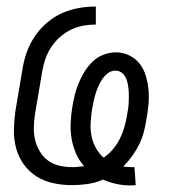

<svg xmlns="http://www.w3.org/2000/svg" viewBox="-20 -558 540 587"><path d="M380 9Q358 9 336.5 4.5Q315 0 295 -9Q272 1 248 4.5Q224 8 200 8Q171 8 143 2Q115 -4 92 -18.5Q69 -33 53 -55Q37 -77 29.5 -104Q22 -131 22.5 -160Q23 -189 27 -218L49 -348Q53 -374 62 -399Q71 -424 86.5 -447Q102 -470 123.5 -488.5Q145 -507 170 -518Q195 -529 221 -533.5Q247 -538 273 -538V-483Q254 -483 234.5 -479.5Q215 -476 196.5 -467Q178 -458 162.5 -444Q147 -430 136 -413Q125 -396 118.5 -377Q112 -358 109 -339L87 -209Q84 -189 83.5 -168.5Q83 -148 87.5 -129.5Q92 -111 102 -94.5Q112 -78 127 -67Q142 -56 161.5 -51.5Q181 -47 201 -47Q210 -47 219 -48Q228 -49 237 -50Q222 -67 212.5 -88.5Q203 -110 199 -133.5Q195 -157 196 -181.5Q197 -206 201 -230Q204 -249 208.5 -267.5Q213 -286 220.5 -304Q228 -322 238.5 -339Q249 -356 263.5 -370Q278 -384 297 -391Q316 -398 334 -398Q356 -398 375.5 -388.5Q395 -379 407.5 -362.5Q420 -346 426 -325.5Q432 -305 434 -283.5Q436 -262 434 -239.5Q432 -217 428 -195Q425 -175 420 -155.5Q415 -136 406 -117.5Q397 -99 384.5 -81.5Q372 -64 357 -49Q363 -48 369 -47.5Q375 -47 381 -47Q384 -47 386.5 -47Q389 -47 391 -47L395 8Q391 8 387.5 8.5Q384 9 380 9ZM297 -76Q313 -87 325.5 -102Q338 -117 346.5 -134Q355 -151 360 -168.5Q365 -186 368 -204Q370 -214 371.5 -224Q373 -234 373.5 -244.5Q374 -255 374 -265Q374 -275 373 -285Q372 -295 370 -304.5Q368 -314 363.5 -322.5Q359 -331 351 -336.5Q343 -342 333 -342Q333 -342 333 -342Q333 -342 333 -342Q320 -342 309.5 -334Q299 -326 292 -315Q285 -304 280 -292.5Q275 -281 271.5 -269Q268 -257 265.5 -245Q263 -233 261 -221Q258 -201 257 -180.5Q256 -160 260 -141Q264 -122 273.5 -105Q283 -88 297 -76Z"/></svg>

Font: Iosevka Slab Light
Style: Italic
Weight: 300
Italic angle: -9°
Monospace: yes
Designer: Belleve Invis
Foundry: Belleve Invis
Version: Version 11.1.1; ttfautohint (v1.8.3)